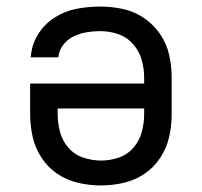

<svg xmlns="http://www.w3.org/2000/svg" viewBox="-20 -558 616 586"><path d="M288 8Q323 8 357.5 0Q392 -8 421 -27.5Q450 -47 469.5 -77Q489 -107 496.5 -141Q504 -175 504 -210V-320Q504 -355 496.5 -389.5Q489 -424 469 -453.5Q449 -483 419.5 -503Q390 -523 355.5 -530.5Q321 -538 286 -538Q249 -538 213 -531Q177 -524 146 -504Q115 -484 95.5 -452Q76 -420 74 -383H158Q160 -404 173 -421Q186 -438 205 -447Q224 -456 244.5 -459.5Q265 -463 286 -463Q314 -463 340.5 -454Q367 -445 386 -423.5Q405 -402 412.5 -375Q420 -348 420 -320V-303H72V-210Q72 -175 79.5 -141Q87 -107 106.5 -77Q126 -47 155 -27.5Q184 -8 218.5 0Q253 8 288 8ZM288 -68Q261 -68 234 -77Q207 -86 188.5 -107.5Q170 -129 163 -156Q156 -183 156 -210V-227H420V-210Q420 -183 413 -156Q406 -129 387.5 -107.5Q369 -86 342.5 -77Q316 -68 288 -68Z"/></svg>

Font: Iosevka SS01 Extended
Style: Regular
Weight: 400
Width: 7
Monospace: yes
Designer: Belleve Invis
Foundry: Belleve Invis
Version: Version 3.4.7; ttfautohint (v1.8.3)